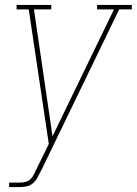

<svg xmlns="http://www.w3.org/2000/svg" viewBox="-20 -550 552 775"><path d="M17 205V187H61Q72 187 83.5 184Q95 181 103.5 172.5Q112 164 117 153.5Q122 143 127 133L177 31L96 -512H47V-530H187V-512H117L192 0L440 -512H372V-530H512V-512H461L145 141H144Q144 142 144 142Q144 142 144 142Q138 155 131 167.5Q124 180 113 189.5Q102 199 88.5 202Q75 205 61 205Z"/></svg>

Font: Iosevka Slab Thin Oblique
Style: Regular
Weight: 100
Italic angle: -9°
Monospace: yes
Designer: Belleve Invis
Foundry: Belleve Invis
Version: Version 11.1.0; ttfautohint (v1.8.3)